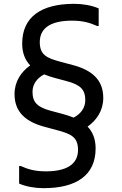

<svg xmlns="http://www.w3.org/2000/svg" viewBox="-20 -752 640 1004"><path d="M520 -240C520 -336 459 -386 360 -412L300 -428C225 -448 188 -464 188 -532C188 -612 256 -644 356 -644C416 -644 452 -632 488 -616H496V-708C460 -724 412 -732 368 -732C196 -732 96 -664 96 -524C96 -474 112 -437 138 -410C91 -377 56 -326 56 -260C56 -164 117 -114 216 -88L276 -72C351 -52 388 -36 388 32C388 112 320 144 220 144C160 144 124 132 88 116H80V208C116 224 164 232 208 232C380 232 480 164 480 24C480 -26 464 -63 438 -90C485 -123 520 -174 520 -240ZM248 -172C176 -191 150 -216 150 -272C150 -312 174 -344 211 -363C229 -356 248 -349 268 -344L328 -328C400 -309 426 -284 426 -228C426 -188 402 -156 365 -137C347 -144 328 -151 308 -156Z"/></svg>

Font: Kufam Arabic Latin Roman Normal
Style: Regular
Weight: 400
Designer: Wael Morcos & Artur Schmal
Version: Version 1.200;PS 001.200;hotconv 1.0.88;makeotf.lib2.5.64775